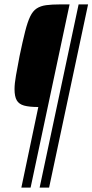

<svg xmlns="http://www.w3.org/2000/svg" viewBox="-20 -708 420 872"><path d="M77 144 154 -222Q113 -222 89.5 -228.5Q66 -235 56 -252.5Q46 -270 46 -303Q46 -328 52.5 -365Q59 -402 69 -454Q83 -521 94 -564.5Q105 -608 117 -633Q129 -658 146.5 -669.5Q164 -681 189.5 -684.5Q215 -688 253 -688H296L119 144ZM160 144 337 -688H380L203 144Z"/></svg>

Font: Saira Condensed ExtraLight
Style: Italic
Weight: 250
Width: 3
Italic angle: -12°
Designer: Hector Gatti with collaboration of the Omnibus-Type team
Foundry: Omnibus-Type
Version: Version 1.101